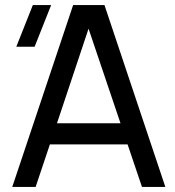

<svg xmlns="http://www.w3.org/2000/svg" viewBox="-20 -740 694 760"><path d="M28.5 0H121L177.5 -168.5H485L542 0H634.5L393.5 -720H269.5ZM44.5 -555H117L182.5 -720H110ZM205.5 -252 330.5 -626.5 457 -252Z"/></svg>

Font: Eudonet Medium
Style: Regular
Weight: 500
Designer: Mikhail Sharanda
Foundry: Mikhail Sharanda
Version: Version 4.503;Glyphs 3.1.2 (3151)